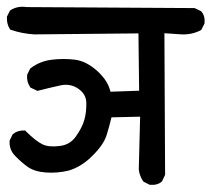

<svg xmlns="http://www.w3.org/2000/svg" viewBox="-22 -583 613 556"><path d="M410.6 -48.3 395 -56.2 393.6 -57.1 392.6 -58.1Q381.8 -74.2 379.9 -92.3V-92.8L383.8 -245.1L300.8 -243.2Q297.9 -230.5 294.4 -218Q291 -205.6 287.1 -192.9Q282.7 -178.2 272 -162.6Q261.2 -147 244.1 -130.4Q235.8 -122.1 227.3 -115.5Q218.8 -108.9 210.2 -103.8Q201.7 -98.6 193.1 -95Q184.6 -91.3 176.3 -88.9Q143.1 -81.1 110.8 -83.5Q78.1 -85.9 58.6 -99.6Q40 -112.8 22.5 -130.9Q13.2 -140.1 9 -151.4Q4.9 -162.6 5.9 -175.3V-176.3L6.3 -177.2L14.2 -192.9L14.6 -194.3L15.6 -194.8Q29.3 -206.1 49.3 -205.1H51.3L52.7 -203.1Q81.5 -174.8 100.1 -165.5Q118.2 -156.2 150.4 -160.2Q181.2 -163.6 198.2 -188.5Q216.3 -214.4 222.2 -235.8Q228.5 -257.8 228 -285.2Q227.5 -310.5 204.6 -326.2Q181.2 -342.3 151.4 -335.4Q118.7 -328.1 88.4 -320.3L86.4 -319.8L84.5 -320.8L67.9 -328.6L66.4 -329.1L65.4 -330.6Q54.7 -346.2 56.6 -365.7V-366.7L57.1 -367.7L64.9 -383.3L65.9 -384.8L66.9 -385.7Q94.2 -406.2 128.9 -410.2Q162.1 -414.1 194.8 -410.2Q229 -405.8 261.2 -376Q275.9 -362.3 285.2 -347.7Q294.4 -333 297.9 -317.4L380.9 -320.3L378.9 -486.3L78.1 -483.4H77.6Q42 -485.4 9.8 -496.6L7.8 -497.1L6.8 -498.5Q-2.9 -513.2 -2 -533.7V-534.7L-1.5 -535.6L6.3 -551.3L7.3 -552.7L8.8 -553.7Q28.8 -566.4 55.2 -562.5L540 -559.6H541.5L542.5 -559.1L559.1 -551.3L560.1 -550.8L561 -549.8Q572.3 -537.1 570.3 -516.1V-515.1L569.8 -514.2L562 -498.5L561 -496.6L559.6 -495.6Q534.7 -482.4 504.4 -483.4L454.1 -486.8L456.1 -78.1V-76.7L455.6 -75.7L447.8 -59.1L447.3 -58.1L446.3 -57.1Q433.6 -45.9 412.6 -47.9H411.6Z"/></svg>

Font: NaikaiFont
Style: SemiBold
Weight: 600
Version: Version 1.89